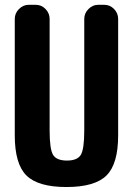

<svg xmlns="http://www.w3.org/2000/svg" viewBox="-20 -750 540 780"><path d="M403.3 -730.5Q426.8 -730.5 443.4 -713.4Q460 -696.3 460 -672.9V-200.2Q460 -84 412.6 -37.1Q365.2 9.8 250 9.8Q134.8 9.8 87.4 -37.1Q40 -84 40 -200.2V-672.9Q40 -696.3 57.1 -713.4Q74.2 -730.5 96.7 -730.5H125Q148.4 -730.5 165 -713.4Q181.6 -696.3 181.6 -672.9V-219.7Q181.6 -143.6 195.8 -120.6Q210 -97.7 252 -97.7Q293.9 -97.7 308.1 -120.6Q322.3 -143.6 322.3 -219.7V-672.9Q322.3 -696.3 339.4 -713.4Q356.4 -730.5 378.9 -730.5Z"/></svg>

Font: Rounded Mgen+ 1mn bold
Style: Bold
Weight: 700
Designer: [Source Han Sans]
Ryoko NISHIZUKA  (kana & ideographs); Paul D. Hunt (Latin, Greek & Cyrillic); Wenlong ZHANG  (bopomofo
Version: Version 1.059.20150602